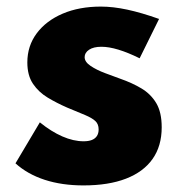

<svg xmlns="http://www.w3.org/2000/svg" viewBox="-20 -547 558 583"><path d="M233.5 16Q168 16 115.8 -1Q63.5 -18 27 -51L101 -175.5Q135.5 -147.5 169.2 -132.8Q203 -118 234 -118Q249 -118 259 -122Q269 -126 274.2 -134Q279.5 -142 279.5 -154Q279.5 -170 269.8 -179.2Q260 -188.5 238.8 -197.5Q217.5 -206.5 183.5 -220.5Q152.5 -234 125 -250.5Q97.5 -267 80.2 -292.5Q63 -318 63 -357.5Q63 -407.5 91.5 -445.8Q120 -484 170.2 -505.5Q220.5 -527 286.5 -527Q323 -527 366.2 -517.8Q409.5 -508.5 463 -489.5L404 -370Q333 -405 288 -405Q264 -405 250.5 -396Q237 -387 237 -373.5Q237 -359 255.2 -346.8Q273.5 -334.5 299 -325Q324.5 -315.5 345 -308Q381 -295.5 409.5 -278.5Q438 -261.5 454.5 -233.8Q471 -206 471 -160.5Q471 -103.5 443.2 -64.2Q415.5 -25 362.5 -4.5Q309.5 16 233.5 16Z"/></svg>

Font: Spartan Thin ExtraBold
Style: Regular
Weight: 800
Version: Version 1.004